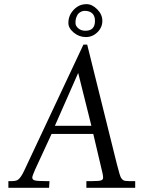

<svg xmlns="http://www.w3.org/2000/svg" viewBox="-20 -896 695 916"><path d="M389.5 -719.2Q357.4 -719.2 331.8 -740.5Q306.2 -761.7 306.2 -786.4Q306.2 -811 317.5 -830.6Q328.9 -850.1 347.9 -863.2Q366.9 -876.2 393.1 -876.2Q419.2 -876.2 443.7 -851.7Q468.3 -827.1 468.3 -796.3Q468.3 -765.4 444.9 -742.3Q421.6 -719.2 389.5 -719.2ZM387.5 -749.3Q433.1 -749.3 433.1 -796.1Q433.1 -832.8 402.1 -842Q394.8 -844.2 384 -844.2Q373.3 -844.2 363.2 -838.1Q353 -832 348.5 -823Q344 -814 342 -806.5Q340.1 -799.1 340.1 -785.8Q340.1 -772.5 353.5 -760.9Q366.9 -749.3 387.5 -749.3ZM20 0V-32H35.9Q56.9 -32 65.9 -38.6Q80.3 -48.6 96.9 -85L377.9 -683.1H396L537.1 -115Q552 -55.9 557.6 -47.4Q563.2 -38.8 569.3 -35.6Q576.4 -32 595.9 -32H625V0H392.1V-32H420.9Q451.4 -32 461.7 -35.2Q471.9 -38.3 471.9 -48.2Q471.9 -58.1 469 -70.1L425 -257.1H226.1L147.9 -87.9Q134 -56.6 134 -49.1Q134 -38.3 146.5 -35.2Q158.9 -32 197 -32H216.1L214.1 0ZM241.9 -295.9H416L353 -548.1Z"/></svg>

Font: Linden Hill
Style: Italic
Weight: 400
Italic angle: -5.60001°
Version: Version 1.201